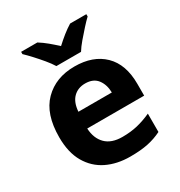

<svg xmlns="http://www.w3.org/2000/svg" viewBox="-181 -891 960 1025"><g transform="rotate(-30 298.5 -378.0)"><path d="M306 -556Q420 -556 485.5 -492Q551 -428 551 -308V-235H200Q203 -173 238.5 -137.5Q274 -102 341 -102Q392 -102 434 -112Q476 -122 520 -142V-29Q480 -9 435 0.5Q390 10 325 10Q244 10 181.5 -20.5Q119 -51 83 -113Q47 -175 47 -269Q47 -412 118.5 -484Q190 -556 306 -556ZM310 -449Q265 -449 236.5 -420.5Q208 -392 204 -336H410Q409 -385 384.5 -417Q360 -449 310 -449ZM224 -606Q210 -629 187.5 -656Q165 -683 141.5 -708.5Q118 -734 99 -752V-766H199Q226 -749 249.5 -729.5Q273 -710 299 -686Q325 -710 350 -730Q375 -750 401 -766H501V-752Q483 -735 459.5 -709Q436 -683 413 -656Q390 -629 376 -606Z"/></g></svg>

Font: Noto Sans Thai Looped
Style: Bold
Weight: 700
Designer: Sasikarn Vongin, Ben Mitchell
Foundry: The Fontpad Ltd
Version: Version 1.001; ttfautohint (v1.8.4.7-5d5b)